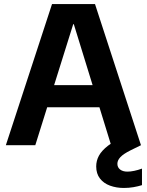

<svg xmlns="http://www.w3.org/2000/svg" viewBox="-20 -720 728 952"><path d="M9 0 238 -700H451L679 0H531L346 -600H343L155 0ZM121 -188 158 -298H518L554 -188ZM594 212Q557 212 525.5 200.5Q494 189 475.5 165Q457 141 457 105Q457 77 470.5 52Q484 27 515.5 2.5Q547 -22 603 -46L648 -65L679 0L628 25Q592 43 577 59Q562 75 562 92Q562 110 575.5 120.5Q589 131 612 131Q627 131 646 127Q665 123 684 116V198Q665 204 642 208Q619 212 594 212Z"/></svg>

Font: DM Sans 36pt ExtraBold
Style: Regular
Weight: 800
Designer: Colophon Foundry, Jonny Pinhorn
Foundry: Colophon Foundry
Version: Version 4.004;gftools[0.9.30]